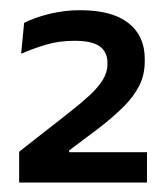

<svg xmlns="http://www.w3.org/2000/svg" viewBox="-20 -730 336 386"><path d="M18.5 -363V-425L120 -504.5Q143 -522.5 160 -538.2Q177 -554 186.5 -569.2Q196 -584.5 196 -600.5V-604Q196 -625 180.8 -636.5Q165.5 -648 130 -648Q98 -648 71.8 -640Q45.5 -632 22.5 -622L28.5 -684Q48.5 -694.5 79 -702Q109.5 -709.5 141.5 -709.5Q205 -709.5 238 -683.8Q271 -658 271 -612V-606.5Q271 -579.5 260 -557.8Q249 -536 228.8 -515.8Q208.5 -495.5 179.5 -473L119 -427.5V-412.5L86.5 -424H275.5V-363Z"/></svg>

Font: Anek Bangla Medium Medium
Style: Regular
Weight: 500
Version: Version 1.003